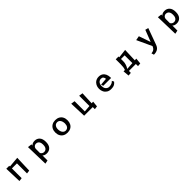

<svg xmlns="http://www.w3.org/2000/svg" viewBox="865 -3317 6271 6271"><g transform="rotate(-45 4000.0 -182.0)"><path d="M618 14V-451H385V0L268 14L248 -573H385V-541L754 -573L734 0Z M1269 212 1249 -572 1391 -555V-501Q1409 -532 1451 -549.5Q1493 -567 1544 -567Q1654 -567 1720 -493.5Q1786 -420 1786 -278Q1786 -135 1719 -62Q1652 11 1545 11Q1490 11 1449 -6Q1408 -23 1391 -46V188ZM1389 -160Q1405 -128 1436 -106Q1467 -84 1511 -84Q1549 -84 1582.5 -102.5Q1616 -121 1636.5 -163.5Q1657 -206 1657 -278Q1657 -349 1637 -390.5Q1617 -432 1584 -450Q1551 -468 1510 -468Q1477 -468 1449.5 -451.5Q1422 -435 1405.5 -407Q1389 -379 1389 -343Z M2500 11Q2413 11 2349.5 -24.5Q2286 -60 2251 -125Q2216 -190 2216 -277Q2216 -365 2251 -430Q2286 -495 2349.5 -531Q2413 -567 2500 -567Q2588 -567 2651.5 -531Q2715 -495 2749 -430Q2783 -365 2783 -277Q2783 -190 2749 -125Q2715 -60 2651.5 -24.5Q2588 11 2500 11ZM2516 -81Q2579 -86 2614 -134.5Q2649 -183 2649 -259Q2649 -267 2649 -274.5Q2649 -282 2648 -290Q2641 -376 2600.5 -425Q2560 -474 2498 -474Q2494 -474 2491 -473.5Q2488 -473 2484 -473Q2423 -469 2386.5 -420Q2350 -371 2350 -294Q2350 -287 2350 -279.5Q2350 -272 2351 -264Q2358 -179 2400 -129.5Q2442 -80 2503 -80Q2506 -80 2509.5 -80.5Q2513 -81 2516 -81Z M3669 96V0H3271L3250 -576L3385 -556V-83L3617 -102V-576L3751 -556L3731 -113L3803 -117L3783 81Z M4751 -98Q4722 -59 4689.5 -35Q4657 -11 4615 0Q4573 11 4512 11Q4425 11 4363 -27.5Q4301 -66 4268 -131.5Q4235 -197 4235 -278Q4235 -360 4269 -425.5Q4303 -491 4364.5 -529Q4426 -567 4508 -567Q4588 -567 4645.5 -530.5Q4703 -494 4734 -426.5Q4765 -359 4765 -266V-249H4403L4381 -327L4627 -347Q4624 -400 4597.5 -433.5Q4571 -467 4513 -467Q4446 -467 4402.5 -417.5Q4359 -368 4359 -277Q4359 -212 4383.5 -169.5Q4408 -127 4445.5 -106.5Q4483 -86 4521 -86Q4585 -86 4635.5 -107.5Q4686 -129 4715 -166Z M5660 99V0H5339V89L5225 99L5205 -114H5268Q5289 -166 5296 -220Q5303 -274 5303 -346V-573H5432V-538L5737 -573L5720 -109L5794 -114L5774 89ZM5600 -459H5432V-352Q5432 -280 5408.5 -210.5Q5385 -141 5347 -85L5600 -101Z M6266 114Q6324 110 6360.5 91Q6397 72 6420 41Q6443 10 6458 -29L6219 -544L6370 -572L6511 -166L6668 -572L6777 -544L6569 28Q6535 120 6467 161.5Q6399 203 6292 203Z M7269 212 7249 -572 7391 -555V-501Q7409 -532 7451 -549.5Q7493 -567 7544 -567Q7654 -567 7720 -493.5Q7786 -420 7786 -278Q7786 -135 7719 -62Q7652 11 7545 11Q7490 11 7449 -6Q7408 -23 7391 -46V188ZM7389 -160Q7405 -128 7436 -106Q7467 -84 7511 -84Q7549 -84 7582.5 -102.5Q7616 -121 7636.5 -163.5Q7657 -206 7657 -278Q7657 -349 7637 -390.5Q7617 -432 7584 -450Q7551 -468 7510 -468Q7477 -468 7449.5 -451.5Q7422 -435 7405.5 -407Q7389 -379 7389 -343Z"/></g></svg>

Font: RocknRoll One
Style: Regular
Weight: 400
Designer: Fontworks Inc.
Foundry: Fontworks Inc.
Version: Version 1.100